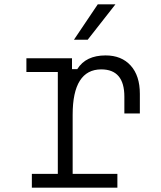

<svg xmlns="http://www.w3.org/2000/svg" viewBox="-20 -860 740 880"><path d="M101 -593H310V-543H334Q354 -575 386.5 -590.5Q419 -606 464 -606Q537 -606 579 -559.5Q621 -513 621 -430V-340H550V-417Q550 -542 444 -542Q379 -542 346 -490Q313 -438 313 -334V-63H518V0H126V-63H245V-530H101ZM319 -678 428 -840H509L382 -678Z"/></svg>

Font: Martian Mono SemiExpanded ExtraLight
Style: Regular
Weight: 250
Monospace: yes
Version: Version 0.930